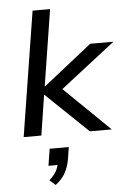

<svg xmlns="http://www.w3.org/2000/svg" viewBox="-64 -751 727 1081"><g transform="rotate(-5 300.0 -210.5)"><path d="M50 0 162 -705H261L193 -275H196L469 -491H600L267 -232L266 -274L548 0H424L188 -226H185L150 0ZM206 284 173 255Q200 231 212.5 208.5Q225 186 229 160L247 173H175L190 78H298L287 149Q279 191 260.5 224Q242 257 206 284Z"/></g></svg>

Font: Nunito Sans 10pt SemiExpanded Medium
Style: Italic
Weight: 500
Width: 6
Italic angle: -9°
Designer: Vernon Adams
Foundry: Vernon Adams
Version: Version 3.101;gftools[0.9.27]